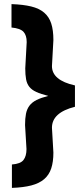

<svg xmlns="http://www.w3.org/2000/svg" viewBox="-20 -781 401 935"><path d="M109 -55 102 -172Q102 -204 106.5 -227Q111 -250 123.5 -266.5Q136 -283 158 -294Q180 -305 215 -314Q179 -323 157 -333Q135 -343 123 -358Q111 -373 107 -395Q103 -417 103 -448L110 -576Q110 -609 94.5 -626Q79 -643 36 -647V-761Q93 -759 132 -749.5Q171 -740 195 -719.5Q219 -699 229.5 -666.5Q240 -634 240 -586L233 -459Q233 -390 345 -365V-261Q233 -233 233 -159L240 -38Q240 7 229.5 39Q219 71 195 91.5Q171 112 132.5 122Q94 132 38 134V20Q80 17 94.5 -2Q109 -21 109 -55Z"/></svg>

Font: Sunflower
Style: Bold
Weight: 700
Designer: JIKJI
Foundry: JIKJI
Version: Version 1.00